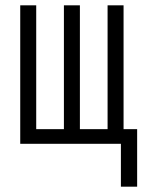

<svg xmlns="http://www.w3.org/2000/svg" viewBox="-20 -540 540 721"><path d="M434 161V0H56V-520H116V-55H220V-520H280V-55H384V-520H444V-55H495V161Z"/></svg>

Font: Iosevka SS18 Light
Style: Regular
Weight: 300
Monospace: yes
Designer: Belleve Invis
Foundry: Belleve Invis
Version: Version 25.1.1; ttfautohint (v1.8.4)